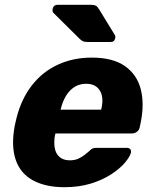

<svg xmlns="http://www.w3.org/2000/svg" viewBox="-20 -770 632 800"><path d="M248 10Q170 10 117.5 -18.5Q65 -47 45.5 -104Q26 -161 41 -244Q43 -251 45 -262Q47 -273 49 -279Q69 -358 113 -414.5Q157 -471 221 -500.5Q285 -530 362 -530Q450 -530 500 -495Q550 -460 566 -400Q582 -340 567 -263L562 -239Q560 -228 550.5 -221Q541 -214 531 -214H211Q211 -213 210.5 -211Q210 -209 209 -207Q204 -178 208 -154Q212 -130 228 -116Q244 -102 271 -102Q291 -102 305.5 -108.5Q320 -115 331 -123.5Q342 -132 349 -138Q360 -149 366 -151.5Q372 -154 384 -154H508Q518 -154 523 -148Q528 -142 525 -132Q520 -115 499.5 -91Q479 -67 443 -43.5Q407 -20 358 -5Q309 10 248 10ZM232 -313H401L402 -315Q410 -348 404.5 -371.5Q399 -395 382.5 -408Q366 -421 339 -421Q312 -421 291 -408Q270 -395 255.5 -371.5Q241 -348 233 -315ZM346 -595Q332 -595 325 -598.5Q318 -602 311 -609L202 -717Q198 -723 199 -731Q202 -750 221 -750H360Q372 -750 379 -746.5Q386 -743 393 -731L458 -625Q462 -619 460 -611Q457 -595 441 -595Z"/></svg>

Font: Rubik Light
Style: Bold Italic
Weight: 700
Italic angle: -12°
Version: Version 2.104